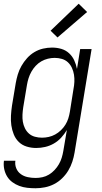

<svg xmlns="http://www.w3.org/2000/svg" viewBox="-26 -782 546 1025"><path d="M164 223Q141 223 119 220.5Q97 218 77 210.5Q57 203 40 190.5Q23 178 12 160Q1 142 -3.5 120.5Q-8 99 -5 76H56Q53 98 61 117Q69 136 85 147.5Q101 159 121.5 163.5Q142 168 164 168Q182 168 200.5 164Q219 160 235.5 150Q252 140 265.5 125.5Q279 111 288.5 94.5Q298 78 303.5 60Q309 42 312 24L331 -88Q318 -66 300.5 -47Q283 -28 261 -15.5Q239 -3 215 2.5Q191 8 167 8Q141 8 116.5 0.5Q92 -7 74.5 -24Q57 -41 47.5 -64.5Q38 -88 34.5 -113Q31 -138 32.5 -164.5Q34 -191 38 -218L58 -338Q62 -361 69 -384.5Q76 -408 88.5 -430Q101 -452 118.5 -471.5Q136 -491 158 -504Q180 -517 204 -522.5Q228 -528 252 -528Q278 -528 301.5 -521Q325 -514 342.5 -498Q360 -482 370 -460.5Q380 -439 385 -414L402 -520H463L372 33Q368 57 360 81.5Q352 106 338.5 128.5Q325 151 305.5 170Q286 189 262.5 201Q239 213 213.5 218Q188 223 164 223ZM198 -47Q216 -47 234 -51Q252 -55 268.5 -64Q285 -73 299 -86.5Q313 -100 323 -116Q333 -132 338.5 -149.5Q344 -167 347 -185L366 -305Q370 -325 371 -344.5Q372 -364 369 -383Q366 -402 358 -419.5Q350 -437 336.5 -449.5Q323 -462 304.5 -467.5Q286 -473 266 -473Q248 -473 229.5 -468.5Q211 -464 194.5 -454.5Q178 -445 164.5 -430.5Q151 -416 141.5 -399Q132 -382 126.5 -364.5Q121 -347 118 -329L98 -209Q95 -189 94 -169.5Q93 -150 96 -132Q99 -114 107 -97.5Q115 -81 128.5 -69Q142 -57 160.5 -52Q179 -47 198 -47ZM281 -582 244 -618 394 -762 439 -718Z"/></svg>

Font: Iosevka SS04 Light Oblique
Style: Regular
Weight: 300
Italic angle: -9°
Monospace: yes
Designer: Belleve Invis
Foundry: Belleve Invis
Version: Version 19.0.0; ttfautohint (v1.8.4)